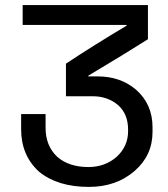

<svg xmlns="http://www.w3.org/2000/svg" viewBox="-20 -720 660 754"><path d="M344 -342H239V-470Q349 -543 477 -619Q477 -626 477 -622H69V-700H561V-566Q470 -508 327 -423V-420H363Q453 -420 514 -368Q579 -311 579 -220V-202Q579 -110 509 -49Q437 14 329 14Q206 14 133 -46Q63 -110 63 -212V-272H159Q159 -263 159 -266V-218Q159 -147 205 -104Q251 -64 327 -64Q393 -64 439 -105Q483 -146 483 -205V-211Q483 -272 444 -307Q403 -342 344 -342Z"/></svg>

Font: Rilu
Style: Bold
Weight: 500
Designer: Alí Sinisterra
Foundry: Alí Sinisterra
Version: ""